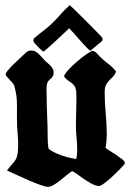

<svg xmlns="http://www.w3.org/2000/svg" viewBox="-20 -721 505 741"><path d="M99 -526Q110 -526 117 -522Q128 -516 142.5 -499Q157 -482 169 -473Q177 -467 182 -458.5Q187 -450 187 -440Q187 -426 175.5 -417Q164 -408 161 -396Q159 -388 159.5 -376.5Q160 -365 160 -357Q160 -315 162 -273Q164 -231 164 -189Q164 -169 167 -148Q175 -140 188.5 -133.5Q202 -127 217 -121.5Q232 -116 247.5 -112.5Q263 -109 274 -107Q278 -122 278 -140Q278 -164 275.5 -188.5Q273 -213 273 -237Q273 -251 273.5 -265.5Q274 -280 274 -294Q274 -303 274.5 -315Q275 -327 275 -339Q275 -351 274.5 -362.5Q274 -374 271 -382Q267 -394 251 -404.5Q235 -415 227 -426Q229 -435 243 -450.5Q257 -466 275 -481.5Q293 -497 310.5 -509.5Q328 -522 337 -525Q346 -523 352.5 -516.5Q359 -510 365 -503Q380 -488 397.5 -475Q415 -462 428 -445Q423 -432 415.5 -424.5Q408 -417 401 -410Q394 -403 389 -393Q384 -383 384 -365Q384 -324 388 -284Q392 -244 392 -204Q392 -190 391 -177Q390 -164 387 -151Q392 -146 404.5 -138.5Q417 -131 429.5 -122.5Q442 -114 452 -106Q462 -98 462 -93Q462 -92 461.5 -91Q461 -90 461 -88Q455 -81 442.5 -68Q430 -55 415.5 -41.5Q401 -28 387 -17Q373 -6 365 -3Q350 -3 333.5 -12Q317 -21 302 -31.5Q287 -42 275 -51Q263 -60 257 -60Q248 -54 236 -44Q224 -34 212 -24.5Q200 -15 187.5 -7.5Q175 0 165 0Q155 0 133.5 -8Q112 -16 87.5 -26.5Q63 -37 41 -47.5Q19 -58 7 -63Q19 -79 27.5 -88Q36 -97 41 -106Q46 -115 48 -127.5Q50 -140 50 -164Q50 -182 48.5 -199.5Q47 -217 46 -234Q45 -272 45.5 -312.5Q46 -353 35 -390Q33 -396 27.5 -402Q22 -408 16.5 -414Q11 -420 6.5 -425Q2 -430 2 -434Q2 -440 12 -451.5Q22 -463 35.5 -476Q49 -489 61.5 -500.5Q74 -512 79 -517Q88 -526 99 -526ZM330 -526Q328 -524 316.5 -535.5Q305 -547 291 -563Q277 -579 264 -593.5Q251 -608 247 -612Q243 -608 227.5 -593.5Q212 -579 195 -563Q178 -547 163.5 -534.5Q149 -522 148 -522Q146 -522 141.5 -526Q137 -530 131 -536Q125 -542 119.5 -548Q114 -554 111 -557Q109 -563 109 -565Q109 -569 112 -574Q131 -590 150.5 -604.5Q170 -619 188 -638Q202 -652 216.5 -668.5Q231 -685 245 -697Q247 -700 248 -701Q250 -701 267.5 -684Q285 -667 306.5 -645.5Q328 -624 347.5 -604Q367 -584 373 -578L376 -571Q376 -567 375 -565.5Q374 -564 373 -562Z"/></svg>

Font: Hand Textur
Style: Regular
Weight: 400
Designer: F. H. Ehmcke um 1935
Foundry: Peter Wiegel
Version: Version 1.000